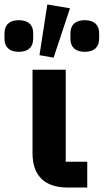

<svg xmlns="http://www.w3.org/2000/svg" viewBox="-76 -836 462 856"><path d="M163 -579 236 -799 135 -816 100 -590ZM8 -605C50 -605 72 -626 72 -664V-688C72 -725 50 -746 8 -746C-34 -746 -56 -725 -56 -687V-663C-56 -626 -34 -605 8 -605ZM302 -605C344 -605 366 -626 366 -664V-688C366 -725 344 -746 302 -746C260 -746 238 -725 238 -687V-663C238 -626 260 -605 302 -605ZM313 0V-115H217V-525H69V-153C69 -53 123 0 225 0Z"/></svg>

Font: Braiins Sans
Style: Bold
Weight: 700
Designer: Mike Abbink, Paul van der Laan, Pieter van Rosmalen, Jiri Chlebus, Lubos Buracinsky
Foundry: Bold Monday, Sudetype
Version: Version 1.000;hotconv 1.0.109;makeotfexe 2.5.65596